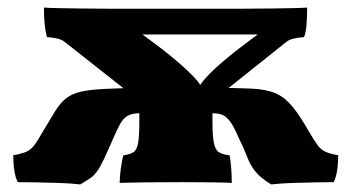

<svg xmlns="http://www.w3.org/2000/svg" viewBox="-20 -481 928 507"><path d="M410 -166 150 -371Q137 -381 104 -383Q100 -397 98 -416.5Q96 -436 96 -461Q109 -460 135.5 -459.5Q162 -459 196.5 -458.5Q231 -458 265 -458H622Q657 -458 691 -458.5Q725 -459 752 -459.5Q779 -460 791 -461Q791 -436 789.5 -416.5Q788 -397 783 -383Q750 -381 737 -371L480 -166ZM503 -245Q506 -256 523 -275Q540 -294 570.5 -320Q601 -346 643 -377L707 -424L736 -390H237L310 -424L371 -379Q415 -347 446 -320.5Q477 -294 494.5 -275Q512 -256 513 -245ZM192 6Q167 3 134 2Q101 1 71.5 0.5Q42 0 27 0Q21 -11 18 -30Q15 -49 15 -71Q37 -75 49 -80Q61 -85 70.5 -97.5Q80 -110 94 -135Q113 -167 126 -188Q139 -209 154 -221Q169 -233 192 -238.5Q215 -244 252.5 -246Q290 -248 349 -249V-182Q329 -182 317.5 -175.5Q306 -169 298 -155Q290 -141 281 -120Q265 -83 255 -62Q245 -41 237 -29.5Q229 -18 219 -11Q209 -4 192 6ZM296 2Q296 -13 299 -35.5Q302 -58 306 -71Q324 -73 333 -79.5Q342 -86 345 -105Q348 -124 348 -162V-221H541V-162Q541 -124 544.5 -105Q548 -86 557.5 -79.5Q567 -73 586 -71Q589 -59 590.5 -37Q592 -15 592 2Q577 1 541.5 0.5Q506 0 460 0Q414 0 369.5 0.5Q325 1 296 2ZM696 6Q667 -12 654 -28.5Q641 -45 633 -66Q625 -87 609 -120Q597 -148 587 -161Q577 -174 566.5 -178Q556 -182 540 -182V-249Q605 -249 644.5 -247Q684 -245 708 -234.5Q732 -224 751.5 -200.5Q771 -177 795 -135Q809 -111 818 -98.5Q827 -86 839 -80.5Q851 -75 873 -71Q873 -48 870 -29.5Q867 -11 861 0Q847 0 817.5 0.5Q788 1 755 2Q722 3 696 6Z"/></svg>

Font: Vollkorn Black
Style: Regular
Weight: 900
Designer: Friedrich Althausen
Foundry: Friedrich Althausen
Version: Version 5.000